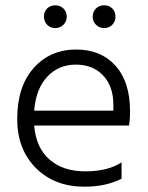

<svg xmlns="http://www.w3.org/2000/svg" viewBox="-20 -700 559 725"><path d="M439 -25Q379 5 299 5Q186 5 115.5 -65.5Q45 -136 45 -251Q45 -373 107 -443Q169 -513 268 -513Q361 -513 416 -452Q471 -391 471 -280Q471 -246 467 -226H109Q116 -142 167 -97.5Q218 -53 302 -53Q388 -53 439 -87ZM266 -456Q202 -456 159 -411Q116 -366 109 -282H408V-305Q408 -374 369.5 -415Q331 -456 266 -456ZM416 -637Q416 -619 404 -606.5Q392 -594 373 -594Q355 -594 342.5 -606.5Q330 -619 330 -637Q330 -656 342.5 -668Q355 -680 373 -680Q392 -680 404 -668Q416 -656 416 -637ZM232 -637Q232 -619 219.5 -606.5Q207 -594 189 -594Q170 -594 158 -606.5Q146 -619 146 -637Q146 -656 158 -668Q170 -680 189 -680Q207 -680 219.5 -668Q232 -656 232 -637Z"/></svg>

Font: Hind Vadodara Light
Style: Regular
Weight: 300
Designer: Hitesh Malaviya
Foundry: Indian Type Foundry
Version: Version 1.000;PS 1.0;hotconv 1.0.86;makeotf.lib2.5.63406; tt